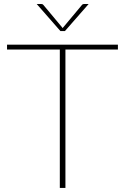

<svg xmlns="http://www.w3.org/2000/svg" viewBox="-20 -922 613 942"><path d="M14.5 0ZM558.5 -703V-679H301V0H273.5V-679H14.5V-703ZM160 -902.5H180Q183 -902.5 186.8 -901.8Q190.5 -901 193.5 -897L285 -787.5L287.5 -784L290 -787.5L381.5 -897Q384.5 -901 388.2 -901.8Q392 -902.5 395 -902.5H415L298.5 -769.5H276.5Z"/></svg>

Font: Lato Thin
Style: Regular
Weight: 200
Designer: Lukasz Dziedzic
Foundry: tyPoland Lukasz Dziedzic
Version: Version 2.007; 2014-02-27